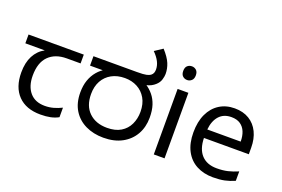

<svg xmlns="http://www.w3.org/2000/svg" viewBox="-104 -1127 2170 1476"><g transform="rotate(20 981.5 -389.0)"><path d="M301 10Q183 10 118 -57Q53 -124 53 -245Q53 -325 82 -380.5Q111 -436 165 -465H6V-537H458V-465H345Q251 -465 197.5 -411.5Q144 -358 144 -252Q144 -165 187 -114.5Q230 -64 310 -64Q347 -64 381 -73.5Q415 -83 447 -99V-21Q418 -5 383 2.5Q348 10 301 10Z M816 12Q735 12 670.5 -19Q606 -50 569 -109.5Q532 -169 532 -255Q532 -312 547.5 -356Q563 -400 591 -433Q619 -466 658 -488L676 -474H532V-551H888Q942 -551 964 -556Q986 -561 997 -569Q1010 -579 1014.5 -591.5Q1019 -604 1019 -618Q1019 -651 1003 -682.5Q987 -714 954 -747L1019 -790Q1066 -738 1083 -696.5Q1100 -655 1100 -612Q1100 -593 1092 -565.5Q1084 -538 1059 -516Q1046 -504 1028 -494.5Q1010 -485 986 -480L981 -488Q1019 -464 1045.5 -431.5Q1072 -399 1086 -356Q1100 -313 1100 -255Q1100 -177 1066 -117Q1032 -57 968.5 -22.5Q905 12 816 12ZM817 -69Q885 -69 929.5 -96Q974 -123 996 -169.5Q1018 -216 1018 -272Q1018 -337 991.5 -382.5Q965 -428 920 -452Q875 -476 818 -476Q756 -476 710 -450.5Q664 -425 639 -379.5Q614 -334 614 -272Q614 -175 669.5 -122Q725 -69 817 -69Z M1314 -536V0H1226V-536ZM1271 -737Q1291 -737 1306.5 -723.5Q1322 -710 1322 -681Q1322 -653 1306.5 -639Q1291 -625 1271 -625Q1249 -625 1234 -639Q1219 -653 1219 -681Q1219 -710 1234 -723.5Q1249 -737 1271 -737Z M1691 -546Q1760 -546 1809.5 -516Q1859 -486 1885.5 -431.5Q1912 -377 1912 -304V-251H1545Q1547 -160 1591.5 -112.5Q1636 -65 1716 -65Q1767 -65 1806.5 -74.5Q1846 -84 1888 -102V-25Q1847 -7 1807 1.5Q1767 10 1712 10Q1636 10 1577.5 -21Q1519 -52 1486.5 -113.5Q1454 -175 1454 -264Q1454 -352 1483.5 -415Q1513 -478 1566.5 -512Q1620 -546 1691 -546ZM1690 -474Q1627 -474 1590.5 -433.5Q1554 -393 1547 -321H1820Q1820 -367 1806 -401Q1792 -435 1763.5 -454.5Q1735 -474 1690 -474Z"/></g></svg>

Font: kannada115
Style: Book
Weight: 400
Designer: Jelle Bosma - Monotype Design Team
Foundry: Monotype Imaging Inc.
Version: Version 2.003